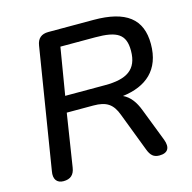

<svg xmlns="http://www.w3.org/2000/svg" viewBox="-101 -770 876 878"><g transform="rotate(-15 337.5 -331.5)"><path d="M94 7C127 7 145 -9 150 -42L189 -292H315C377 -292 406 -272 426 -218L496 -35C507 -6 521 7 548 7C589 7 602 -17 587 -57L527 -212C511 -255 488 -285 457 -299C569 -313 642 -373 642 -496C642 -615 570 -670 417 -670H203C170 -670 151 -654 146 -621L54 -51C47 -14 63 7 94 7ZM391 -368H202L239 -591H404C507 -591 546 -568 546 -490C546 -400 493 -368 391 -368Z"/></g></svg>

Font: SN Pro Medium
Style: Italic
Weight: 400
Italic angle: -9°
Designer: Tobias Whetton
Foundry: Supernotes
Version: Version 1.001;Glyphs 3.2 (3249)